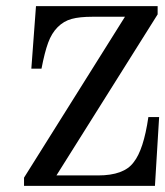

<svg xmlns="http://www.w3.org/2000/svg" viewBox="-20 -608 540 628"><path d="M500.5 -225.1 486.8 0H58.6V-26.9L388.7 -553.2H282.7Q240.2 -553.2 214.4 -546.1Q188.5 -539.1 168.7 -519.3Q148.9 -499.5 137.5 -468.3Q126 -437 115.7 -383.3H82.5L97.7 -587.9H495.6V-561L164.6 -34.2H300.3Q385.7 -34.2 417 -77.1Q449.7 -117.7 465.3 -225.1Z"/></svg>

Font: RIT Rachana
Style: Regular
Weight: 400
Designer: Hussain KH
Version: 1.4.7